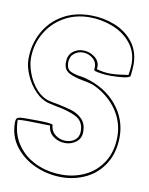

<svg xmlns="http://www.w3.org/2000/svg" viewBox="-82 -765 648 836"><g transform="rotate(10 242.5 -347.0)"><path d="M310 -470 307 -476Q308 -480 308 -486Q308 -510 289 -525Q270 -540 246 -540Q224 -540 207 -526Q190 -512 190 -486Q190 -459 206.5 -449.5Q223 -440 253 -436Q267 -434 274 -432Q364 -408 415.5 -346Q467 -284 467 -206Q467 -138 437 -88.5Q407 -39 356.5 -14Q306 11 247 11Q187 11 132 -13Q77 -37 42 -82Q7 -127 7 -188Q7 -206 15 -210Q23 -214 45 -214H89Q163 -214 170 -207Q172 -179 192 -163.5Q212 -148 238 -148Q262 -148 279 -161.5Q296 -175 296 -200Q296 -244 261.5 -262Q227 -280 168 -290Q166 -291 137 -297Q105 -305 77.5 -333.5Q50 -362 33.5 -400Q17 -438 17 -471Q17 -536 46 -589.5Q75 -643 128 -674Q181 -705 252 -705Q308 -705 358.5 -685Q409 -665 440.5 -624.5Q472 -584 472 -526Q472 -510 468 -474Q455 -461 378 -461Q343 -461 310 -470ZM458 -478Q463 -506 463 -528Q463 -581 432 -619Q401 -657 351.5 -676.5Q302 -696 249 -696Q185 -696 134.5 -666.5Q84 -637 55.5 -586.5Q27 -536 27 -477Q27 -446 41 -409Q55 -372 80.5 -343.5Q106 -315 138 -307Q149 -304 173 -300Q214 -292 241 -283.5Q268 -275 287.5 -255Q307 -235 307 -200Q307 -171 286 -154.5Q265 -138 237 -138Q208 -138 185 -155Q162 -172 160 -202Q126 -202 109 -203L57 -204Q30 -204 17 -202Q17 -140 48.5 -94Q80 -48 132.5 -24Q185 0 247 0Q303 0 351 -23.5Q399 -47 428 -93.5Q457 -140 457 -205Q457 -269 420.5 -322Q384 -375 320 -406Q310 -411 293.5 -414.5Q277 -418 272 -419Q227 -427 203.5 -440Q180 -453 180 -485Q180 -516 199.5 -532.5Q219 -549 245 -549Q274 -549 296.5 -532Q319 -515 319 -489L318 -479Q348 -470 380 -470Q406 -470 458 -478Z"/></g></svg>

Font: Londrina Outline
Style: Regular
Weight: 400
Designer: Marcelo Magalhaes
Foundry: Marcelo Magalhães
Version: Version 1.002